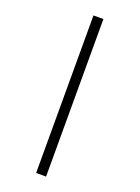

<svg xmlns="http://www.w3.org/2000/svg" viewBox="-211 -1066 985 1355"><g transform="rotate(20 281.5 -388.5)"><path d="M244.1 203.1V-980H318.8V203.1Z"/></g></svg>

Font: Tinos
Style: Regular
Weight: 400
Designer: Steve Matteson
Foundry: Monotype Imaging Inc.
Version: Version 1.23